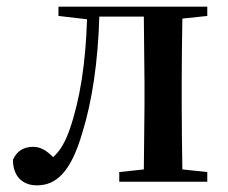

<svg xmlns="http://www.w3.org/2000/svg" viewBox="-20 -547 687 578"><path d="M412 0H604V-29L529 -37C528 -93 527 -177 527 -232V-296C527 -351 528 -435 529 -491L604 -499V-527H156V-499L242 -489C238 -358 221 -248 190 -158C176 -118 161 -93 140 -74C120 -94 102 -105 80 -105C52 -105 31 -93 19 -66C19 -16 48 11 91 11C148 11 193 -27 228 -148C257 -241 275 -360 279 -497H413L415 -296V-232L413 -37L339 -29V0Z"/></svg>

Font: Noto Serif CJK HK SemiBold
Style: Regular
Weight: 600
Designer: Ryoko NISHIZUKA 西塚涼子 (kana & ideographs); Frank Grießhammer (Latin, Greek & Cyrillic); Wenlong ZHANG 张文龙 (bopomofo); San
Foundry: Adobe
Version: Version 2.001;hotconv 1.1.0;makeotfexe 2.6.0